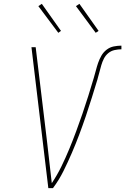

<svg xmlns="http://www.w3.org/2000/svg" viewBox="-20 -981 653 1001"><path d="M232 0 144 -735H166L225 -245Q231 -190 237.5 -135.5Q244 -81 250 -26Q278 -68 300 -113Q322 -158 341 -204Q360 -250 377 -296Q394 -342 410 -388.5Q426 -435 440.5 -481.5Q455 -528 469 -575Q475 -595 480 -614.5Q485 -634 491.5 -653Q498 -672 508.5 -690.5Q519 -709 536 -722Q553 -735 573.5 -739Q594 -743 613 -743V-724Q596 -724 577.5 -720Q559 -716 544.5 -704Q530 -692 521.5 -675Q513 -658 508 -640.5Q503 -623 498.5 -605.5Q494 -588 489 -571V-570Q474 -521 459 -472.5Q444 -424 427.5 -375.5Q411 -327 393 -279Q375 -231 354.5 -183.5Q334 -136 311 -89.5Q288 -43 256 0ZM479 -810 376 -949 394 -961 494 -820ZM284 -810 180 -949 198 -961 298 -820Z"/></svg>

Font: Iosevka Aile Thin
Style: Italic
Weight: 100
Italic angle: -9°
Designer: Belleve Invis
Foundry: Belleve Invis
Version: Version 31.1.0; ttfautohint (v1.8.4)